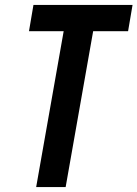

<svg xmlns="http://www.w3.org/2000/svg" viewBox="-20 -755 555 775"><path d="M126 0 237 -629H97L115 -735H515L497 -629H356L245 0Z"/></svg>

Font: Iosevka SS08
Style: Bold Italic
Weight: 700
Italic angle: -10°
Monospace: yes
Designer: Belleve Invis
Foundry: Belleve Invis
Version: 2.1.0; ttfautohint (v1.8.2)